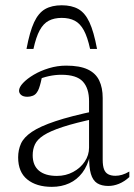

<svg xmlns="http://www.w3.org/2000/svg" viewBox="-20 -716 522 746"><path d="M352.5 -285.5 351.5 -255.5Q271.5 -238.5 223 -222.5Q174.5 -206.5 149.5 -190.2Q124.5 -174 115.8 -155Q107 -136 107 -113Q107 -73.5 131.2 -53Q155.5 -32.5 201 -32.5Q235.5 -32.5 264 -47.8Q292.5 -63 309.2 -88Q326 -113 326 -142.5V-323Q326 -373 301.8 -399.2Q277.5 -425.5 218.5 -425.5Q194.5 -425.5 170 -420.2Q145.5 -415 117.5 -403L144.5 -423Q141.5 -408 138.2 -395.2Q135 -382.5 131.5 -372.8Q128 -363 123 -356.5Q117 -347.5 107 -343.8Q97 -340 86.5 -340Q70.5 -340 62.2 -347Q54 -354 54 -363.5Q54 -377 69.5 -393.5Q85 -410 111 -425.5Q137 -441 170 -451Q203 -461 237 -461Q290 -461 321 -446.2Q352 -431.5 365.5 -403.2Q379 -375 379 -335.5V-95.5Q379 -72 384.2 -58.2Q389.5 -44.5 400.8 -38.8Q412 -33 428.5 -33Q441 -33 454 -36.8Q467 -40.5 482.5 -49.5V-28Q462.5 -10 442 -1.8Q421.5 6.5 401 6.5Q374.5 6.5 357.5 -4.2Q340.5 -15 333 -40.8Q325.5 -66.5 326.5 -111.5L330 -113Q320.5 -72 299.8 -44.8Q279 -17.5 249 -3.8Q219 10 181.5 10Q121.5 10 86 -18.8Q50.5 -47.5 50.5 -104.5Q50.5 -133.5 61.5 -158Q72.5 -182.5 104 -203.8Q135.5 -225 195.2 -245Q255 -265 352.5 -285.5ZM220 -646.5Q190.5 -646.5 169.5 -635.5Q148.5 -624.5 134.2 -598.2Q120 -572 110 -526H83Q95.5 -593 112.5 -629.5Q129.5 -666 155.5 -680.8Q181.5 -695.5 220 -695.5Q258.5 -695.5 284.5 -680.8Q310.5 -666 327.5 -629.5Q344.5 -593 357 -526H330Q320 -572 305.8 -598.2Q291.5 -624.5 270.5 -635.5Q249.5 -646.5 220 -646.5Z"/></svg>

Font: Newsreader 14pt Light
Style: Regular
Weight: 300
Designer: Hugues Gentile
Foundry: Production Type
Version: Version 1.003